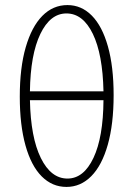

<svg xmlns="http://www.w3.org/2000/svg" viewBox="-20 -731 526 757"><path d="M428 -356Q428 -242 405 -160.5Q382 -79 340 -36.5Q298 6 242 6Q186 6 144.5 -35.5Q103 -77 80.5 -157.5Q58 -238 58 -350Q58 -464 81.5 -545Q105 -626 147 -668.5Q189 -711 246 -711Q301 -711 342 -669.5Q383 -628 405.5 -548Q428 -468 428 -356ZM98 -371H388Q385 -517 346 -597.5Q307 -678 242 -678Q178 -678 139 -597Q100 -516 98 -371ZM388 -336H98Q101 -189 141 -108Q181 -27 246 -27Q310 -27 348.5 -108.5Q387 -190 388 -336Z"/></svg>

Font: Ysabeau Light
Style: Regular
Weight: 300
Designer: Christian Thalmann (Catharsis Fonts)
Version: Version 0.003